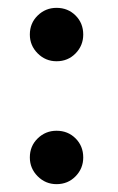

<svg xmlns="http://www.w3.org/2000/svg" viewBox="-20 -462 301 489"><path d="M124 -306Q96 -306 76 -326Q56 -346 56 -374Q56 -403 76 -422.5Q96 -442 124 -442Q153 -442 172.5 -422.5Q192 -403 192 -374Q192 -346 172.5 -326Q153 -306 124 -306ZM124 7Q96 7 76 -13Q56 -33 56 -61Q56 -90 76 -109.5Q96 -129 124 -129Q153 -129 172.5 -109.5Q192 -90 192 -61Q192 -33 172.5 -13Q153 7 124 7Z"/></svg>

Font: Zen Old Mincho
Style: Regular
Weight: 400
Designer: Yoshimichi Ohira
Foundry: Positype
Version: Version 1.001